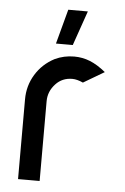

<svg xmlns="http://www.w3.org/2000/svg" viewBox="-51 -725 498 762"><g transform="rotate(5 198.0 -343.5)"><path d="M273 -404Q249 -415 230 -415Q190 -415 164 -387Q136 -357 136 -318V0H50V-318Q50 -372 77.5 -417Q105 -462 153 -487Q189 -504 230 -504Q263 -504 293 -492Q323 -480 356 -453ZM220 -549H153L190 -687H268Z"/></g></svg>

Font: Sulphur Point
Style: Bold
Weight: 700
Designer: Noponies / Dale Sattler
Foundry: Noponies
Version: Version 1.000; ttfautohint (v1.8)